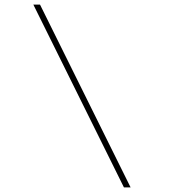

<svg xmlns="http://www.w3.org/2000/svg" viewBox="-20 -720 754 835"><path d="M519 95 125 -700H154L548 95Z"/></svg>

Font: Lexend Tera Thin
Style: Regular
Weight: 250
Version: Version 1.007